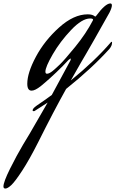

<svg xmlns="http://www.w3.org/2000/svg" viewBox="-170 -517 669 1112"><path d="M51 307Q0 408 -41.5 471.5Q-83 535 -104.5 555Q-126 575 -139 575Q-150 575 -150 563Q-150 537 -112 460.5Q-74 384 -36 320L2 257L106 77Q97 83 30 126Q28 127 25 127Q19 127 19 122Q19 111 42 95Q88 64 130 33L238 -167L240 -175Q240 -178 238 -178L227 -170Q196 -136 156 -98Q116 -60 91 -39L66 -18Q33 8 13 8Q-12 8 -12 -32Q-12 -95 38 -188.5Q88 -282 172.5 -358Q257 -434 338 -434Q353 -434 362.5 -431Q372 -428 376 -424.5Q380 -421 381 -421Q383 -421 386 -424Q440 -497 469 -497Q478 -497 478 -486Q478 -472 464 -444Q353 -246 329 -206Q310 -175 240 -51Q379 -164 472 -272Q475 -275 477 -275Q479 -275 479 -271Q479 -252 464 -234Q362 -121 213 -2Q142 125 51 307ZM368 -399Q369 -401 369 -403Q369 -410 352 -410Q305 -410 241.5 -343Q178 -276 135.5 -202.5Q93 -129 93 -102Q93 -90 102 -90Q115 -90 135 -106Q151 -119 177 -144Q203 -169 265.5 -245.5Q328 -322 368 -399Z"/></svg>

Font: Aguafina Script
Style: Regular
Weight: 400
Designer: Angel Koziupa and Alejandro Paul
Foundry: Angel Koziupa and Alejandro Paul
Version: Version 1.000